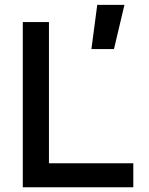

<svg xmlns="http://www.w3.org/2000/svg" viewBox="-20 -786 626 806"><path d="M363.8 -580.1 388.2 -765.6H502.4L458.5 -580.1ZM75.7 0V-693.4H185.5V0ZM75.7 0V-100.6H539.6V0Z"/></svg>

Font: Cascadia Mono Medium
Style: Regular
Weight: 500
Monospace: yes
Designer: Aaron Bell
Foundry: Saja Typeworks
Version: Version 2407.024